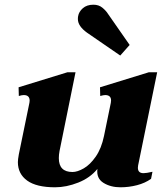

<svg xmlns="http://www.w3.org/2000/svg" viewBox="-20 -786 710 816"><path d="M311 -705Q311 -713 312 -717Q315 -736 332 -751Q349 -766 377 -766Q400 -766 415.5 -753Q431 -740 439 -727L531 -595L491 -550L350 -647Q311 -675 311 -705ZM566 -73Q566 -50 590 -50Q602 -50 628 -56L622 -26Q597 -8 562.5 1Q528 10 492 10Q450 10 419.5 -9Q389 -28 394 -68Q363 -30 312.5 -10Q262 10 214 10Q135 10 95.5 -18.5Q56 -47 56 -97Q56 -108 60 -130L105 -349L106 -358Q106 -382 81 -382Q73 -382 60 -378L59 -415L267 -479H301L233 -144Q230 -128 230 -114Q230 -55 288 -55Q309 -55 336 -70.5Q363 -86 387 -120.5Q411 -155 422 -208L451 -349Q452 -353 452 -359Q452 -382 427 -382Q420 -382 406 -378L405 -415L613 -479H648L567 -83Q566 -79 566 -73Z"/></svg>

Font: Taviraj
Style: Bold Italic
Weight: 700
Italic angle: -12°
Designer: Katatrad Team
Foundry: CadsonDemak
Version: Version 1.001